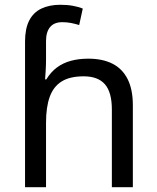

<svg xmlns="http://www.w3.org/2000/svg" viewBox="-20 -785 657 805"><path d="M85 -611Q85 -665 102.5 -699Q120 -733 153.5 -749Q187 -765 233 -765Q262 -765 286.5 -760.5Q311 -756 327 -749L312 -680Q296 -685 278.5 -688.5Q261 -692 241 -692Q207 -692 190 -671.5Q173 -651 173 -613V-535Q173 -513 171.5 -488Q170 -463 169 -452H174Q193 -483 218.5 -502Q244 -521 277 -530Q310 -539 350 -539Q410 -539 451.5 -518Q493 -497 515 -453.5Q537 -410 537 -343V0H449V-326Q449 -398 420 -431.5Q391 -465 331 -465Q273 -465 238.5 -443.5Q204 -422 188.5 -379Q173 -336 173 -271V0H85Z"/></svg>

Font: loriya85
Style: Book
Weight: 400
Designer: Jelle Bosma - Monotype Design Team
Foundry: Monotype Imaging Inc.
Version: Version 2.003